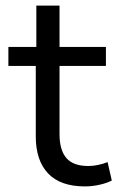

<svg xmlns="http://www.w3.org/2000/svg" viewBox="-20 -658 424 687"><path d="M284 9Q196 9 152 -37.5Q108 -84 108 -170V-422H10V-490H110V-638H193V-490H359V-422H193V-178Q193 -121 217.5 -92.5Q242 -64 296 -64Q314 -64 332 -68Q350 -72 365 -78L380 -12Q363 -3 336.5 3Q310 9 284 9Z"/></svg>

Font: Nunito Sans 10pt
Style: Regular
Weight: 400
Designer: Vernon Adams
Foundry: Vernon Adams
Version: Version 3.101;gftools[0.9.27]